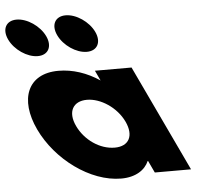

<svg xmlns="http://www.w3.org/2000/svg" viewBox="-264 -850 1002 924"><g transform="rotate(-5 237.0 -388.0)"><path d="M-150.9 -791C-201.9 -791 -223.6 -750 -199.4 -699C-175.3 -648 -115 -607 -64 -607C-13 -607 8.7 -648 -15.4 -699C-39.6 -750 -99.9 -791 -150.9 -791ZM86.1 -791C35.1 -791 13.4 -750 37.6 -699C61.7 -648 122 -607 173 -607C224 -607 245.7 -648 221.6 -699C197.4 -750 137.1 -791 86.1 -791ZM-98 -256C-168.9 -406 -121.6 -528 28.4 -528C97.4 -528 165.3 -505 226.6 -464L203.5 -513H380.5L623 0H448L420.6 -58H418.6C400.4 -16 355.1 15 285.1 15C135.1 15 -27.1 -106 -98 -256ZM90 -256C123.1 -186 194.7 -136 266.7 -136C335.7 -136 362.1 -186 329 -256C295.4 -327 218.8 -377 152.8 -377C85.8 -377 56.4 -327 90 -256Z"/></g></svg>

Font: Hussar
Style: BdOpOblFive
Weight: 700
Foundry: Cannot Into Space Fonts
Version: Version 2.00